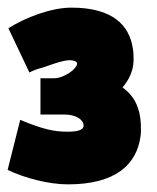

<svg xmlns="http://www.w3.org/2000/svg" viewBox="-28 -754 410 503"><path d="M149 -409C182 -409 191 -416 191 -425C191 -440 172 -454 140 -454H78V-549H114C139 -549 174 -573 174 -588C174 -592 168 -595 159 -596C148 -597 134 -595 84 -577C71 -574 58 -569 49 -564L-6 -680C38 -708 106 -734 159 -734C267 -734 311 -688 320 -627C322 -617 322 -606 322 -595C321 -569 311 -546 293 -525C326 -501 339 -469 341 -429C341 -418 342 -407 340 -396C330 -324 276 -271 150 -271C99 -271 35 -288 -8 -309L25 -440C87 -414 116 -409 149 -409Z"/></svg>

Font: Repo Black
Style: Regular
Weight: 900
Designer: Stefan Peev
Foundry: Context Ltd
Version: Version 1.502